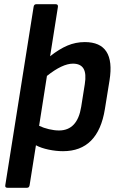

<svg xmlns="http://www.w3.org/2000/svg" viewBox="-20 -703 569 908"><path d="M15 185Q3 185 5 173L139 -671Q141 -683 151 -683H244Q255 -683 254 -671L217 -437Q260 -471 299 -487.5Q338 -504 381 -504Q527 -504 498 -323L476 -187Q444 12 278 12Q245 12 209.5 4.5Q174 -3 150 -16L120 173Q118 185 108 185ZM325 -402Q275 -402 202 -344L165 -108Q186 -98 211.5 -92Q237 -86 259 -86Q346 -86 364 -198L381 -305Q389 -355 375 -378.5Q361 -402 325 -402Z"/></svg>

Font: Sofia Sans
Style: Bold Italic
Weight: 700
Italic angle: -9°
Designer: Botio Nikoltchev, Ani Petrova
Foundry: lettersoup
Version: Version 4.101; ttfautohint (v1.8.4.7-5d5b)